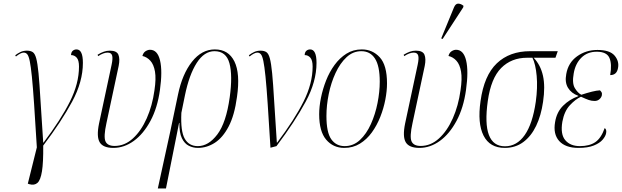

<svg xmlns="http://www.w3.org/2000/svg" viewBox="-20 -825 3511 1084"><path d="M146 215 137 212 188 7Q179 -140 172.5 -237Q166 -334 160 -392.5Q154 -451 148 -480Q142 -509 134 -518.5Q126 -528 114 -528Q97 -528 70 -506L66 -513Q80 -524 96 -531.5Q112 -539 132 -539Q152 -539 164.5 -531Q177 -523 184.5 -495.5Q192 -468 197.5 -411.5Q203 -355 208.5 -260Q214 -165 224 -20H226Q324 -150 375 -252Q426 -354 426 -449Q426 -485 413 -499.5Q400 -514 381 -514Q382 -531 391 -538.5Q400 -546 412 -546Q448 -546 448 -470Q448 -364 387.5 -251.5Q327 -139 224 -3Q225 92 217 142Q209 192 191.5 207.5Q174 223 146 215Z M620 10Q562 10 543 -21.5Q524 -53 539 -127L610 -459Q618 -496 613 -512Q608 -528 588 -528Q564 -528 534 -508L531 -516Q549 -527 565.5 -533Q582 -539 600 -539Q639 -539 648.5 -516Q658 -493 650 -453L581 -130Q564 -53 575.5 -27Q587 -1 627 -1Q684 -1 730.5 -43.5Q777 -86 808.5 -157Q840 -228 852 -315Q862 -381 855 -421Q848 -461 829 -482Q810 -503 784 -509Q789 -528 802 -536Q815 -544 827 -544Q869 -544 883.5 -484Q898 -424 883 -317Q869 -216 829.5 -142.5Q790 -69 735.5 -29.5Q681 10 620 10Z M871 239 942 -86 985 -291Q1009 -407 1064 -476.5Q1119 -546 1193 -546Q1270 -546 1303.5 -478Q1337 -410 1318 -278Q1304 -174 1271 -111Q1238 -48 1193 -19Q1148 10 1097 10Q1070 10 1046 -2Q1022 -14 1007 -44.5Q992 -75 993 -131H991L917 239ZM1097 0Q1157 0 1207 -66Q1257 -132 1277 -276Q1294 -399 1275.5 -467.5Q1257 -536 1191 -536Q1133 -536 1090.5 -469.5Q1048 -403 1024 -286L1004 -188Q999 -84 1023 -42Q1047 0 1097 0Z M1507 9Q1498 -138 1491.5 -236Q1485 -334 1479 -392.5Q1473 -451 1467 -480Q1461 -509 1453 -518.5Q1445 -528 1433 -528Q1416 -528 1389 -506L1385 -513Q1399 -524 1415 -531.5Q1431 -539 1451 -539Q1471 -539 1483.5 -531Q1496 -523 1503.5 -495.5Q1511 -468 1516.5 -411.5Q1522 -355 1527.5 -260Q1533 -165 1543 -20H1545Q1643 -150 1694 -252Q1745 -354 1745 -449Q1745 -485 1732 -499.5Q1719 -514 1700 -514Q1701 -531 1710 -538.5Q1719 -546 1731 -546Q1767 -546 1767 -470Q1767 -364 1706 -251Q1645 -138 1541 0Z M1924 10Q1861 10 1821.5 -36.5Q1782 -83 1782 -180Q1782 -223 1792 -272.5Q1802 -322 1821 -370.5Q1840 -419 1869 -458.5Q1898 -498 1936 -522Q1974 -546 2023 -546Q2083 -546 2124 -501.5Q2165 -457 2165 -354Q2165 -312 2155.5 -262.5Q2146 -213 2127 -165Q2108 -117 2079.5 -77.5Q2051 -38 2012 -14Q1973 10 1924 10ZM1926 0Q1975 0 2012 -34.5Q2049 -69 2074 -124.5Q2099 -180 2111.5 -243.5Q2124 -307 2124 -364Q2124 -453 2097 -494.5Q2070 -536 2020 -536Q1973 -536 1936.5 -502Q1900 -468 1874.5 -413Q1849 -358 1836 -294Q1823 -230 1823 -170Q1823 -77 1850.5 -38.5Q1878 0 1926 0Z M2348 10Q2290 10 2271 -21.5Q2252 -53 2267 -127L2338 -459Q2346 -496 2341 -512Q2336 -528 2316 -528Q2292 -528 2262 -508L2259 -516Q2277 -527 2293.5 -533Q2310 -539 2328 -539Q2367 -539 2376.5 -516Q2386 -493 2378 -453L2309 -130Q2292 -53 2303.5 -27Q2315 -1 2355 -1Q2412 -1 2458.5 -43.5Q2505 -86 2536.5 -157Q2568 -228 2580 -315Q2590 -381 2583 -421Q2576 -461 2557 -482Q2538 -503 2512 -509Q2517 -528 2530 -536Q2543 -544 2555 -544Q2597 -544 2611.5 -484Q2626 -424 2611 -317Q2597 -216 2557.5 -142.5Q2518 -69 2463.5 -29.5Q2409 10 2348 10ZM2479 -605 2471 -608 2543 -783Q2552 -805 2567.5 -804.5Q2583 -804 2597 -792L2595 -783Z M2830 10Q2745 10 2710 -59.5Q2675 -129 2693 -254Q2713 -399 2785 -467.5Q2857 -536 2973 -536H3129L3116 -499H2993Q3032 -458 3045.5 -397.5Q3059 -337 3046 -250Q3035 -173 3007 -114.5Q2979 -56 2934.5 -23Q2890 10 2830 10ZM2831 1Q2898 1 2942.5 -62.5Q2987 -126 3005 -251Q3016 -330 3010 -396.5Q3004 -463 2986 -499H2956Q2867 -499 2809.5 -441Q2752 -383 2734 -255Q2698 1 2831 1Z M3246 10Q3172 10 3137 -29Q3102 -68 3114 -136Q3123 -192 3159 -228Q3195 -264 3245 -282V-284Q3206 -298 3187 -329Q3168 -360 3177 -407Q3188 -471 3238 -507Q3288 -543 3353 -543Q3423 -543 3450 -511Q3477 -479 3469 -440Q3462 -401 3425 -401Q3436 -464 3420.5 -498.5Q3405 -533 3349 -533Q3296 -533 3262 -499Q3228 -465 3219 -410Q3209 -355 3225.5 -327.5Q3242 -300 3262 -290Q3296 -301 3322 -307.5Q3348 -314 3367 -315Q3372 -311 3376 -304.5Q3380 -298 3378 -287Q3375 -274 3364 -264.5Q3353 -255 3337 -255Q3320 -255 3304 -260.5Q3288 -266 3260 -279Q3228 -264 3197 -230.5Q3166 -197 3155 -138Q3143 -67 3171.5 -33.5Q3200 0 3254 0Q3308 0 3341 -22.5Q3374 -45 3394 -102Q3406 -94 3402 -73Q3399 -56 3382.5 -36.5Q3366 -17 3332.5 -3.5Q3299 10 3246 10Z"/></svg>

Font: Noto Serif Display Condensed ExtraLight
Style: Italic
Weight: 200
Width: 3
Italic angle: -12°
Designer: Monotype Design Team
Foundry: Monotype Imaging Inc.
Version: Version 2.009